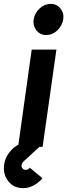

<svg xmlns="http://www.w3.org/2000/svg" viewBox="-30 -755 346 987"><path d="M188 161 123 107Q122 108 121.5 108.5Q121 109 120 111Q113 118 102 118Q91 118 86 111Q79 102 81 93Q83 82 91 75L190 -16H75Q64 -12 55.5 -6Q47 0 39 6Q-2 43 -9 93Q-15 142 13 177Q41 212 89 212Q134 212 173 177Q178 173 181.5 169Q185 165 188 161ZM295 -655Q300 -687 281 -711Q262 -735 230 -735Q199 -735 173 -711Q148 -687 143 -655Q138 -624 157 -599Q176 -575 208 -575Q240 -575 265 -599Q290 -624 295 -655ZM63 0H189L260 -500H133Z"/></svg>

Font: Unageo
Style: Bold-Italic
Weight: 700
Designer: Richard Sepsi
Foundry: Richard Sepsi
Version: Version 2.000